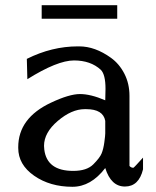

<svg xmlns="http://www.w3.org/2000/svg" viewBox="-20 -703 599 737"><path d="M430 -683V-631H140V-683ZM529 -53Q513 13 459.5 13Q406 13 384 -58Q329 14 258 14Q172 14 111 -28.5Q50 -71 50 -135V-138Q50 -250 176 -309Q246 -342 287 -342Q328 -342 384 -318L385 -362Q385 -417 367 -435Q328 -471 264 -471Q200 -471 85 -399L83 -477Q179 -525 279 -525H284Q345 -525 406 -481Q438 -458 457.5 -420Q477 -382 477 -335V-66Q483 -59 492 -59Q494 -59 529 -98ZM384 -239Q376 -284 311 -284H305Q255 -284 202 -239Q149 -194 149 -143Q149 -136 150 -129Q160 -47 261 -47Q313 -47 338 -72Q363 -97 370 -114Q377 -131 380.5 -157Q384 -183 384 -191Z"/></svg>

Font: Sawarabi Mincho
Style: Regular
Weight: 400
Version: Version 1.00